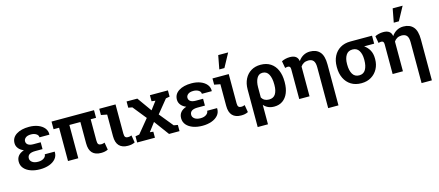

<svg xmlns="http://www.w3.org/2000/svg" viewBox="-62 -1491 5475 2394"><g transform="rotate(-15 2675.5 -294.0)"><path d="M280.8 9.8Q211.9 9.8 158.7 -9.5Q105.5 -28.8 75 -64.5Q44.4 -100.1 44.4 -149.4Q44.4 -239.3 144 -272Q101.1 -289.1 77.4 -319.1Q53.7 -349.1 53.7 -386.7Q53.7 -458 116 -497.8Q178.2 -537.6 279.8 -537.6Q344.7 -537.6 395.5 -517.8Q446.3 -498 475.1 -462.6Q503.9 -427.2 502 -380.4L501 -377.4H373.5Q373.5 -405.3 346.2 -422.6Q318.8 -439.9 279.8 -439.9Q233.4 -439.9 210 -420.9Q186.5 -401.9 186.5 -376Q186.5 -347.2 209.7 -330.6Q232.9 -314 278.3 -314H372.1V-225.6H278.3Q176.8 -225.6 176.8 -157.2Q176.8 -127.9 204.1 -107.7Q231.4 -87.4 280.8 -87.4Q325.2 -87.4 353.8 -107.4Q382.3 -127.4 382.3 -156.2H509.8L510.7 -153.3Q512.7 -100.6 481.7 -64.2Q450.7 -27.8 397.7 -9Q344.7 9.8 280.8 9.8Z M1066.4 9.8Q992.7 9.8 954.1 -30.5Q915.5 -70.8 915.5 -154.3V-429.7H773.4V0H640.6V-429.7H569.3V-528.3H1117.7V-429.7H1048.3V-151.9Q1048.3 -119.1 1059.6 -106.7Q1070.8 -94.2 1095.7 -94.2Q1116.7 -94.2 1140.1 -103.5L1156.2 -8.8Q1134.3 1.5 1112.8 5.6Q1091.3 9.8 1066.4 9.8Z M1412.6 10.3Q1339.8 10.3 1301 -30Q1262.2 -70.3 1262.2 -154.3V-433.1L1185.5 -447.8V-528.3H1395.5V-151.4Q1395.5 -118.7 1406.7 -106.2Q1418 -93.8 1440.4 -93.8Q1454.1 -93.8 1463.1 -95.7Q1472.2 -97.7 1487.3 -103.5L1503.4 -8.8Q1480.5 2.4 1459.7 6.3Q1439 10.3 1412.6 10.3Z M1533.2 0V-80.1L1584 -88.9L1728.5 -264.6L1588.9 -438.5L1538.1 -447.8V-528.3L1676.8 -527.8L1810.1 -340.8L1888.2 -444.3L1839.4 -450.2V-528.3H2071.8V-447.8L2022 -438.5L1883.3 -268.1L2028.8 -88.9L2080.1 -80.1V0H1944.8L1802.2 -192.9L1719.2 -83L1762.7 -77.6V0Z M2377 9.8Q2308.1 9.8 2254.9 -9.5Q2201.7 -28.8 2171.1 -64.5Q2140.6 -100.1 2140.6 -149.4Q2140.6 -239.3 2240.2 -272Q2197.3 -289.1 2173.6 -319.1Q2149.9 -349.1 2149.9 -386.7Q2149.9 -458 2212.2 -497.8Q2274.4 -537.6 2376 -537.6Q2440.9 -537.6 2491.7 -517.8Q2542.5 -498 2571.3 -462.6Q2600.1 -427.2 2598.1 -380.4L2597.2 -377.4H2469.7Q2469.7 -405.3 2442.4 -422.6Q2415 -439.9 2376 -439.9Q2329.6 -439.9 2306.2 -420.9Q2282.7 -401.9 2282.7 -376Q2282.7 -347.2 2305.9 -330.6Q2329.1 -314 2374.5 -314H2468.3V-225.6H2374.5Q2272.9 -225.6 2272.9 -157.2Q2272.9 -127.9 2300.3 -107.7Q2327.6 -87.4 2377 -87.4Q2421.4 -87.4 2450 -107.4Q2478.5 -127.4 2478.5 -156.2H2606L2606.9 -153.3Q2608.9 -100.6 2577.9 -64.2Q2546.9 -27.8 2493.9 -9Q2440.9 9.8 2377 9.8Z M2874 10.3Q2801.3 10.3 2762.5 -30Q2723.6 -70.3 2723.6 -154.3V-433.1L2647 -447.8V-528.3H2856.9V-151.4Q2856.9 -118.7 2868.2 -106.2Q2879.4 -93.8 2901.9 -93.8Q2915.5 -93.8 2924.6 -95.7Q2933.6 -97.7 2948.7 -103.5L2964.8 -8.8Q2941.9 2.4 2921.1 6.3Q2900.4 10.3 2874 10.3ZM2758.3 -614.7 2791.5 -791H2919.9L2824.2 -614.7Z M3034.7 203.1V-281.7Q3034.7 -358.9 3064 -416.7Q3093.3 -474.6 3145.8 -506.3Q3198.2 -538.1 3268.1 -538.1Q3344.2 -538.1 3397.2 -503.4Q3450.2 -468.8 3477.5 -405.8Q3504.9 -342.8 3504.9 -258.8V-248.5Q3504.9 -170.9 3481 -112.5Q3457 -54.2 3411.9 -22Q3366.7 10.3 3303.2 10.3Q3258.8 10.3 3225.3 -4.6Q3191.9 -19.5 3167.5 -47.9V203.1ZM3261.2 -91.8Q3319.8 -91.8 3345.9 -134.3Q3372.1 -176.8 3372.1 -248.5V-258.8Q3372.1 -338.4 3346.4 -387Q3320.8 -435.5 3266.1 -435.5Q3216.8 -435.5 3192.1 -389.6Q3167.5 -343.8 3167.5 -274.4V-142.6Q3197.3 -91.8 3261.2 -91.8Z M3944.8 202.6V-324.7Q3944.8 -384.3 3923.1 -409.9Q3901.4 -435.5 3857.4 -435.5Q3824.7 -435.5 3799.6 -421.9Q3774.4 -408.2 3758.3 -383.8V0H3625.5V-384.8Q3625.5 -407.7 3616.7 -417Q3607.9 -426.3 3590.8 -426.3Q3581.5 -426.3 3574.2 -424.6Q3566.9 -422.9 3556.2 -419.9L3539.6 -510.7Q3559.1 -521.5 3587.9 -528.6Q3616.7 -535.6 3645.5 -535.6Q3736.8 -535.6 3752.4 -466.8Q3752.9 -463.9 3753.7 -460.7Q3754.4 -457.5 3754.9 -455.1Q3781.2 -494.6 3820.1 -516.4Q3858.9 -538.1 3906.2 -538.1Q3987.8 -538.1 4032.7 -488Q4077.6 -438 4077.6 -325.7V202.6Z M4427.2 10.3Q4350.1 10.3 4295.2 -23.9Q4240.2 -58.1 4210.7 -118.9Q4181.2 -179.7 4181.2 -258.8V-269Q4181.2 -345.2 4210.7 -403.6Q4240.2 -461.9 4295.4 -495.1Q4350.6 -528.3 4427.2 -528.3H4706.5V-425.3H4577.1Q4618.2 -397.5 4643.3 -352.8Q4668.5 -308.1 4668.5 -244.6V-234.4Q4668.5 -166.5 4638.9 -111.1Q4609.4 -55.7 4555.2 -22.7Q4501 10.3 4427.2 10.3ZM4425.8 -91.8Q4482.4 -91.8 4509 -137.9Q4535.6 -184.1 4535.6 -258.8V-269Q4535.6 -337.4 4508.8 -381.3Q4481.9 -425.3 4425.3 -425.3Q4368.7 -425.3 4341.3 -381.3Q4314 -337.4 4314 -269V-258.8Q4314 -184.1 4341.1 -137.9Q4368.2 -91.8 4425.8 -91.8Z M5150.4 202.6V-324.7Q5150.4 -384.3 5128.7 -409.9Q5106.9 -435.5 5063 -435.5Q5030.3 -435.5 5005.1 -421.9Q4980 -408.2 4963.9 -383.8V0H4831.1V-384.8Q4831.1 -407.7 4822.3 -417Q4813.5 -426.3 4796.4 -426.3Q4787.1 -426.3 4779.8 -424.6Q4772.5 -422.9 4761.7 -419.9L4745.1 -510.7Q4764.6 -521.5 4793.5 -528.6Q4822.3 -535.6 4851.1 -535.6Q4942.4 -535.6 4958 -466.8Q4958.5 -463.9 4959.2 -460.7Q4960 -457.5 4960.4 -455.1Q4986.8 -494.6 5025.6 -516.4Q5064.5 -538.1 5111.8 -538.1Q5193.4 -538.1 5238.3 -488Q5283.2 -438 5283.2 -325.7V202.6ZM5010.3 -614.7 5043.5 -791H5171.9L5076.2 -614.7Z"/></g></svg>

Font: Roboto Slab SemiBold
Style: Regular
Weight: 600
Designer: Google
Version: Version 2.001; ttfautohint (v1.8.3)